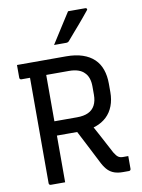

<svg xmlns="http://www.w3.org/2000/svg" viewBox="-101 -1017 802 1085"><g transform="rotate(-10 300.0 -474.5)"><path d="M369 -326Q398 -273 425 -222.5Q452 -172 480 -119Q492 -99 502.5 -91.5Q513 -84 529 -84Q535 -84 538.5 -84Q542 -84 546 -84H560Q560 -64 560 -47.5Q560 -31 560 -11Q560 -6 557 -3Q554 0 549 0Q542 0 532.5 0Q523 0 515 0Q487 0 466.5 -7Q446 -14 430.5 -29Q415 -44 401 -70Q373 -125 345 -179.5Q317 -234 289 -288ZM30 -700Q100 -700 171 -700Q242 -700 312 -700Q366 -700 406 -686.5Q446 -673 472 -648Q498 -623 510.5 -587Q523 -551 523 -506V-457Q523 -414 509.5 -378.5Q496 -343 470 -318.5Q444 -294 407 -281Q370 -268 323 -268Q286 -268 248.5 -268Q211 -268 173 -268L162 -261V-350Q200 -350 237.5 -350Q275 -350 313 -350Q352 -350 377.5 -362Q403 -374 416 -398.5Q429 -423 429 -459V-507Q429 -533 422 -553.5Q415 -574 401 -587Q388 -601 366 -608.5Q344 -616 313 -616Q268 -616 222.5 -616Q177 -616 132 -616Q87 -616 41 -616Q36 -616 33 -619Q30 -622 30 -627Q30 -646 30 -663.5Q30 -681 30 -700ZM183 0Q162 0 142 0Q122 0 101 0Q96 0 93 -3Q90 -6 90 -11Q90 -93 90 -173Q90 -253 90 -332.5Q90 -412 90 -492Q90 -572 90 -653H195L183 -635Q183 -589 183 -543.5Q183 -498 183 -453Q183 -394 183 -336.5Q183 -279 183 -220.5Q183 -162 183 -99Q183 -73 183 -48Q183 -23 183 0ZM367 -949Q392 -949 406 -949Q420 -949 432.5 -949Q445 -949 466 -949Q472 -949 474.5 -944.5Q477 -940 472 -935Q454 -913 440 -896Q426 -879 412.5 -863.5Q399 -848 382.5 -829Q366 -810 343 -783Q341 -780 336.5 -777.5Q332 -775 326 -775Q309 -775 298 -775Q287 -775 277 -775Q267 -775 256 -775Q276 -806 293.5 -834Q311 -862 329.5 -890.5Q348 -919 367 -949Z"/></g></svg>

Font: Recursive Monospace
Style: Regular
Weight: 400
Version: Version 1.047